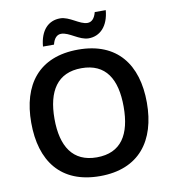

<svg xmlns="http://www.w3.org/2000/svg" viewBox="-98 -1098 986 1099"><g transform="rotate(-10 395.0 -548.0)"><path d="M201 -870H265C274 -907 292 -924 316 -924C362 -924 413 -871 467 -871C533 -871 583 -920 591 -1013H527C518 -977 500 -959 476 -959C430 -959 380 -1012 325 -1012C258 -1012 209 -965 201 -870ZM731 -451C731 -673 622 -818 396 -818C166 -818 59 -672 59 -452C59 -230 166 -83 395 -83C622 -83 731 -230 731 -451ZM194 -451C194 -612 256 -710 396 -710C537 -710 596 -612 596 -451C596 -290 537 -192 395 -192C256 -192 194 -290 194 -451Z"/></g></svg>

Font: Noto Sans Kannada UI SemiBold
Style: Regular
Weight: 600
Designer: Jelle Bosma - Monotype Design Team
Foundry: Monotype Imaging Inc.
Version: Version 2.005